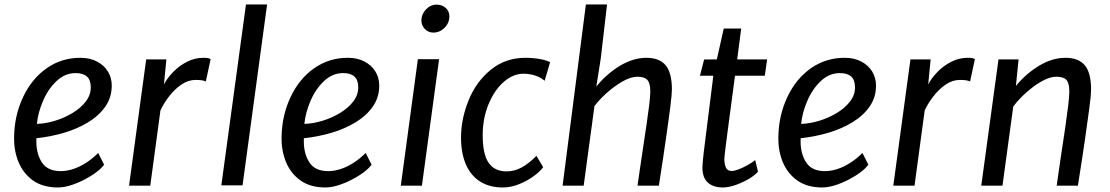

<svg xmlns="http://www.w3.org/2000/svg" viewBox="-20 -819 4896 847"><path d="M235.5 8Q169.2 8 125.2 -23.1Q81.8 -54.7 61.5 -104.6Q41.1 -154.6 42.2 -212.9Q43.1 -309.1 82.2 -391.5Q120 -471.6 185.7 -517.8Q251.4 -564 334.6 -564Q376.7 -564 407.7 -547.7Q438.7 -531.5 455.9 -503.8Q473 -476.1 473 -441.4Q473 -389.4 444.7 -348.9Q416.5 -308.4 368.6 -279.4Q320.7 -250.4 261.5 -233Q202.3 -215.6 140.7 -209.2Q140.5 -206.1 140.4 -202Q140.3 -197.9 140.3 -193.2Q140.9 -138.2 165.8 -101.1Q190.7 -64.1 248.2 -64.1Q274.8 -64.1 303 -73.4Q331.2 -82.6 359.2 -100.5Q387.3 -118.4 413.2 -144.2L439.2 -92.5Q427.9 -76.7 404.6 -59.1Q381.3 -41.6 351.7 -26.3Q322.1 -11 291.7 -1.5Q261.4 8 235.5 8ZM142.7 -272.5Q180.9 -273.5 222.2 -286.1Q263.6 -298.6 299.6 -320.3Q335.7 -342 358 -370.8Q380.4 -399.6 380.4 -433.4Q380.4 -466.5 363.3 -481.6Q346.3 -496.6 313.9 -496.6Q290.8 -496.6 270 -488.2Q249.3 -479.7 230.6 -462.5Q193.1 -427.7 170.4 -375.2Q147.6 -322.8 142.7 -272.5Z M642.9 0H549.3L624.9 -557H714L703.2 -446.6Q717.9 -474.7 744.1 -501.7Q770.3 -528.7 804.6 -546.3Q838.9 -564 877.7 -564Q902.2 -564 909.1 -558L888 -459.5Q881.8 -463.1 870.2 -464.8Q858.6 -466.4 842.3 -466.4Q810.4 -466.4 780.4 -446Q750.4 -425.6 726.4 -394.5Q702.4 -363.4 687.7 -331.7Z M1050 -1.3H956.4L1065.1 -799.3H1158.3Z M1415.5 8Q1349.2 8 1305.2 -23.1Q1261.8 -54.7 1241.5 -104.6Q1221.1 -154.6 1222.2 -212.9Q1223.1 -309.1 1262.2 -391.5Q1300 -471.6 1365.7 -517.8Q1431.4 -564 1514.6 -564Q1556.7 -564 1587.7 -547.7Q1618.7 -531.5 1635.9 -503.8Q1653 -476.1 1653 -441.4Q1653 -389.4 1624.7 -348.9Q1596.5 -308.4 1548.6 -279.4Q1500.7 -250.4 1441.5 -233Q1382.3 -215.6 1320.7 -209.2Q1320.5 -206.1 1320.4 -202Q1320.3 -197.9 1320.3 -193.2Q1320.9 -138.2 1345.8 -101.1Q1370.7 -64.1 1428.2 -64.1Q1454.8 -64.1 1483 -73.4Q1511.2 -82.6 1539.2 -100.5Q1567.3 -118.4 1593.2 -144.2L1619.2 -92.5Q1607.9 -76.7 1584.6 -59.1Q1561.3 -41.6 1531.7 -26.3Q1502.1 -11 1471.7 -1.5Q1441.4 8 1415.5 8ZM1322.7 -272.5Q1360.9 -273.5 1402.2 -286.1Q1443.6 -298.6 1479.6 -320.3Q1515.7 -342 1538 -370.8Q1560.4 -399.6 1560.4 -433.4Q1560.4 -466.5 1543.3 -481.6Q1526.3 -496.6 1493.9 -496.6Q1470.8 -496.6 1450 -488.2Q1429.3 -479.7 1410.6 -462.5Q1373.1 -427.7 1350.4 -375.2Q1327.6 -322.8 1322.7 -272.5Z M1841.3 0H1748.1L1823.4 -557.8H1917ZM1891.6 -675.2Q1870.3 -675.2 1854.6 -690.7Q1839 -706.1 1839 -728.8Q1839 -756.3 1859 -777.4Q1879.1 -798.5 1905.9 -798.5Q1930.8 -798.5 1946.6 -783.8Q1962.4 -769.2 1962.4 -746.6Q1962.4 -718 1941.2 -696.6Q1919.9 -675.2 1891.6 -675.2Z M2198.8 8Q2138.8 8 2097.6 -18.4Q2056.3 -44.8 2035.1 -94.1Q2013.8 -143.4 2013.8 -211.9Q2013.8 -294.6 2047.4 -377.1Q2080.7 -459 2145.4 -511.5Q2210.2 -564 2298.1 -564Q2317.9 -564 2338.1 -561.9Q2358.4 -559.8 2376.4 -555.6Q2394.3 -551.4 2406.8 -544.9L2382.8 -462.9Q2371 -472.7 2356.3 -479.7Q2341.6 -486.6 2324.6 -490.2Q2307.5 -493.8 2289.3 -493.8Q2266.8 -493.8 2245.2 -485Q2223.6 -476.1 2202.8 -458.2Q2161.4 -422.3 2135.4 -359.7Q2109.4 -297.1 2109.4 -222.8Q2109.4 -138.9 2135.5 -100.9Q2161.6 -63 2214.8 -63Q2249.4 -63 2280.8 -80Q2312.3 -96.9 2346.4 -131.5L2376.1 -81.5Q2361.7 -61.5 2332.9 -40.8Q2304.1 -20.1 2268.7 -6.1Q2233.3 8 2198.8 8Z M2554.9 0H2461.9L2564.6 -799.3H2657.9L2630.3 -561.5L2610.6 -437.1Q2655.2 -492.4 2714 -528.2Q2772.9 -564 2831.4 -564Q2889.2 -564 2916.7 -530.8Q2944.1 -497.6 2944.1 -424.1Q2944.1 -415.4 2942.6 -398.2Q2941.1 -381.1 2937.9 -354.9Q2934.6 -328.7 2929.9 -293.6Q2925.1 -258.6 2918.8 -214.3Q2912.4 -170.1 2904.5 -116.6Q2896.5 -63.1 2886.6 0H2792.4Q2795.8 -25 2800.1 -53.9Q2804.4 -82.8 2808.9 -113Q2813.3 -143.1 2817.6 -172Q2821.9 -200.9 2825.6 -225.9Q2829.4 -250.9 2832.2 -269.1Q2840.4 -326.8 2844.6 -361Q2848.7 -395.3 2848.7 -416.3Q2848.7 -452.2 2835.8 -466.4Q2823 -480.5 2791.9 -480.5Q2762.5 -480.5 2726.2 -459.7Q2689.9 -438.9 2656.5 -408.9Q2623.1 -378.8 2602.4 -351.1Z M3168.8 8Q3126.8 8 3102.8 -13.5Q3078.7 -35 3078.7 -79.5Q3078.7 -85.8 3079.5 -95.7Q3080.2 -105.5 3081.5 -118.8Q3082.7 -132.2 3084.7 -148.5L3126.8 -484.9H3067.8L3086.2 -556.6L3142.3 -557L3172.8 -693H3249.7L3232.1 -557H3364.1L3353.9 -484.9H3222.4Q3210.7 -397.4 3202.6 -335.7Q3194.5 -274.1 3189 -233.3Q3183.6 -192.5 3180.7 -168.6Q3177.8 -144.7 3176.6 -133Q3175.5 -121.4 3175.5 -117Q3175.5 -94.3 3182.5 -79.5Q3189.4 -64.7 3208 -64.7Q3220.2 -64.7 3240 -72.5Q3259.8 -80.3 3279.5 -91.5Q3299.3 -102.7 3311.5 -112.9L3323.8 -61.9Q3311.1 -46.4 3284.2 -30.3Q3257.2 -14.2 3225.8 -3.1Q3194.4 8 3168.8 8Z M3607 8Q3540.7 8 3496.7 -23.1Q3453.3 -54.7 3433 -104.6Q3412.6 -154.6 3413.7 -212.9Q3414.6 -309.1 3453.7 -391.5Q3491.5 -471.6 3557.2 -517.8Q3622.9 -564 3706.1 -564Q3748.2 -564 3779.2 -547.7Q3810.2 -531.5 3827.4 -503.8Q3844.5 -476.1 3844.5 -441.4Q3844.5 -389.4 3816.2 -348.9Q3788 -308.4 3740.1 -279.4Q3692.2 -250.4 3633 -233Q3573.8 -215.6 3512.2 -209.2Q3512 -206.1 3511.9 -202Q3511.8 -197.9 3511.8 -193.2Q3512.4 -138.2 3537.3 -101.1Q3562.2 -64.1 3619.7 -64.1Q3646.3 -64.1 3674.5 -73.4Q3702.7 -82.6 3730.7 -100.5Q3758.8 -118.4 3784.7 -144.2L3810.7 -92.5Q3799.4 -76.7 3776.1 -59.1Q3752.8 -41.6 3723.2 -26.3Q3693.6 -11 3663.2 -1.5Q3632.9 8 3607 8ZM3514.2 -272.5Q3552.4 -273.5 3593.7 -286.1Q3635.1 -298.6 3671.1 -320.3Q3707.2 -342 3729.5 -370.8Q3751.9 -399.6 3751.9 -433.4Q3751.9 -466.5 3734.8 -481.6Q3717.8 -496.6 3685.4 -496.6Q3662.3 -496.6 3641.5 -488.2Q3620.8 -479.7 3602.1 -462.5Q3564.6 -427.7 3541.9 -375.2Q3519.1 -322.8 3514.2 -272.5Z M4014.4 0H3920.8L3996.4 -557H4085.5L4074.7 -446.6Q4089.4 -474.7 4115.6 -501.7Q4141.8 -528.7 4176.1 -546.3Q4210.4 -564 4249.2 -564Q4273.7 -564 4280.6 -558L4259.5 -459.5Q4253.3 -463.1 4241.7 -464.8Q4230.1 -466.4 4213.8 -466.4Q4181.9 -466.4 4151.9 -446Q4121.9 -425.6 4097.9 -394.5Q4073.9 -363.4 4059.2 -331.7Z M4402.4 0H4308.8L4384.8 -557H4473.4L4461.7 -439.9Q4506.6 -494.7 4564.5 -529.4Q4622.4 -564 4680.2 -564Q4738 -564 4765.6 -531Q4793.2 -498 4793.2 -424.5Q4793.2 -411.1 4790.9 -387.6Q4788.5 -364.1 4783.9 -329.9Q4779.3 -295.8 4772.8 -250.3Q4771.3 -239 4769.3 -224.8Q4767.3 -210.5 4764.4 -190.9Q4761.5 -171.4 4757.5 -144.6Q4753.5 -117.9 4748 -82.3Q4742.5 -46.7 4735.1 0H4641.6Q4643.9 -16 4648.3 -47.4Q4652.7 -78.8 4660.1 -128.7Q4667.5 -178.7 4678.4 -250.3Q4687.8 -315.5 4692.5 -354.7Q4697.2 -393.9 4697.2 -416.3Q4697.2 -452.8 4684.3 -466.7Q4671.4 -480.5 4639.9 -480.5Q4617.9 -480.5 4591.3 -468.3Q4564.8 -456 4538.2 -436.1Q4511.5 -416.2 4488.4 -393.2Q4465.3 -370.3 4449.9 -349.1Z"/></svg>

Font: Merriweather Sans Variable Regular
Style: Italic
Weight: 300
Italic angle: -8°
Designer: Eben Sorkin
Foundry: Eben Sorkin
Version: Version 2.001